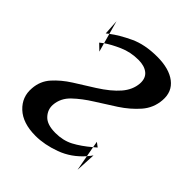

<svg xmlns="http://www.w3.org/2000/svg" viewBox="-165 -658 768 768"><g transform="rotate(45 219.0 -274.0)"><path d="M160.5 10Q88.5 10 50 -26Q11.5 -62 16 -114.5Q19 -158 47 -189.2Q75 -220.5 115.2 -246Q155.5 -271.5 196.5 -297Q248.5 -330 276.8 -362.8Q305 -395.5 308 -433.5Q310 -465 290.5 -480.8Q271 -496.5 237 -496.5Q192.5 -496.5 154.2 -479.5Q116 -462.5 92.5 -446L103 -409L77 -434Q84 -439.5 92.5 -446L81 -487.5Q113 -512 162.2 -535.2Q211.5 -558.5 281.5 -558.5Q348.5 -558.5 385.8 -530Q423 -501.5 419 -450.5Q415.5 -403.5 384.8 -368.2Q354 -333 311.5 -305.2Q269 -277.5 229.5 -253Q187 -226.5 156 -197Q125 -167.5 122 -127.5Q120 -98.5 140.8 -76.5Q161.5 -54.5 208.5 -54.5Q252 -54.5 285.5 -72.2Q319 -90 355.5 -121L351 -147L369.5 -133Q362 -126.5 355.5 -121L363.5 -78Q322.5 -31 266.8 -10.5Q211 10 160.5 10ZM65.5 -543.5 81 -487.5Q75.5 -483.5 69.5 -478.5ZM380 -99 375.5 -13 363.5 -78Q372.5 -88 380 -99Z"/></g></svg>

Font: Merriweather Text Regular
Style: Italic
Weight: 400
Italic angle: -7.8°
Designer: Eben Sorkin
Foundry: Eben Sorkin
Version: Version 2.100; ttfautohint (v1.7.19-72a1) -l 8 -r 50 -G 200 